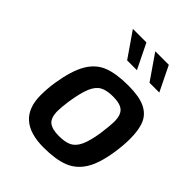

<svg xmlns="http://www.w3.org/2000/svg" viewBox="-218 -888 1013 1013"><g transform="rotate(45 288.0 -382.0)"><path d="M79 -179Q79 -228 87 -279Q104 -385 137.5 -442Q171 -499 226 -520.5Q281 -542 371 -542Q451 -542 495.5 -521Q540 -500 558 -458.5Q576 -417 576 -349Q576 -301 567 -242Q552 -144 518.5 -90.5Q485 -37 429.5 -15.5Q374 6 285 6Q79 6 79 -179ZM444 -260Q453 -328 453 -354Q453 -403 430.5 -423.5Q408 -444 354 -444Q307 -444 280 -429Q253 -414 236.5 -375Q220 -336 208 -260Q201 -208 201 -184Q201 -132 225 -113Q249 -94 299 -94Q345 -94 372 -107Q399 -120 416 -155.5Q433 -191 444 -260ZM176 -770H277L345 -631H272ZM343 -770H444L512 -631H439Z"/></g></svg>

Font: Exo SemiBold
Style: Italic
Weight: 600
Italic angle: -9°
Designer: Natanael Gama
Foundry: Natanael Gama
Version: Version 1.500; ttfautohint (v1.6)